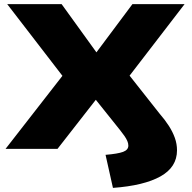

<svg xmlns="http://www.w3.org/2000/svg" viewBox="-20 -725 936 935"><path d="M530 190 494 29Q554 24 579.5 14.5Q605 5 605 -16Q605 -27 600 -38.5Q595 -50 586 -63Q577 -76 565 -91L441 -246H452L260 0H7L320 -402V-309L15 -705H280L454 -464H445L625 -705H879L576 -311V-401L756 -173Q783 -142 802 -112.5Q821 -83 831.5 -53.5Q842 -24 842 7Q842 89 761.5 134Q681 179 530 190Z"/></svg>

Font: Nunito Sans 7pt Expanded Black
Style: Regular
Weight: 900
Width: 7
Designer: Vernon Adams
Foundry: Vernon Adams
Version: Version 3.101;gftools[0.9.27]